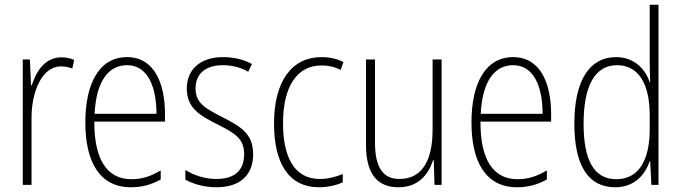

<svg xmlns="http://www.w3.org/2000/svg" viewBox="-20 -780 2873 810"><path d="M238 -538C169 -538 132 -477 114 -420H111L106 -529H76V0H113V-283C113 -393 157 -500 237 -500C255 -500 272 -496 285 -491L293 -527C276 -535 257 -538 238 -538Z M516 -539C398 -539 340 -427 340 -263C340 -98 400 10 532 10C581 10 621 -2 658 -23V-61C614 -35 578 -24 534 -24C430 -24 377 -110 378 -267H676V-300C676 -428 631 -539 516 -539ZM516 -505C603 -505 640 -415 640 -300H379C386 -437 437 -505 516 -505Z M1048 -130C1048 -220 989 -249 916 -287C845 -323 805 -346 805 -407C805 -471 850 -505 920 -505C958 -505 999 -495 1027 -477L1043 -510C1010 -528 968 -539 921 -539C822 -539 768 -484 768 -407C768 -323 824 -292 900 -254C969 -219 1010 -196 1010 -130C1010 -64 973 -25 893 -25C845 -25 798 -40 762 -63V-22C791 -6 837 10 893 10C996 10 1048 -44 1048 -130Z M1326 10C1362 10 1399 2 1426 -11V-46C1396 -33 1362 -25 1329 -25C1220 -25 1174 -120 1174 -260C1174 -418 1235 -504 1337 -504C1364 -504 1392 -498 1417 -485L1429 -518C1402 -532 1372 -539 1336 -539C1211 -539 1136 -437 1136 -259C1136 -93 1197 10 1326 10Z M1843 -529H1805V-233C1805 -91 1753 -25 1665 -25C1598 -25 1562 -71 1562 -178V-529H1524V-170C1524 -51 1568 10 1661 10C1747 10 1788 -46 1807 -104H1810L1813 0H1843Z M2145 -539C2027 -539 1969 -427 1969 -263C1969 -98 2029 10 2161 10C2210 10 2250 -2 2287 -23V-61C2243 -35 2207 -24 2163 -24C2059 -24 2006 -110 2007 -267H2305V-300C2305 -428 2260 -539 2145 -539ZM2145 -505C2232 -505 2269 -415 2269 -300H2008C2015 -437 2066 -505 2145 -505Z M2575 10C2658 10 2702 -44 2721 -100H2723L2728 0H2758V-760H2721V-517C2721 -491 2722 -463 2723 -433H2721C2703 -488 2656 -539 2579 -539C2467 -539 2403 -441 2403 -258C2403 -83 2461 10 2575 10ZM2580 -24C2484 -24 2442 -107 2442 -258C2442 -420 2491 -505 2583 -505C2674 -505 2721 -426 2721 -294V-236C2721 -104 2675 -24 2580 -24Z"/></svg>

Font: Noto Sans Gurmukhi UI Condensed ExtraLight
Style: Regular
Weight: 200
Width: 3
Designer: Jelle Bosma - Monotype Design Team
Foundry: Monotype Imaging Inc.
Version: Version 2.004